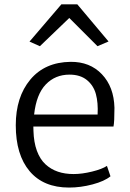

<svg xmlns="http://www.w3.org/2000/svg" viewBox="-20 -846 593 874"><path d="M161.6 -635.7 114.3 -656.7 259.3 -826.2H332L474.1 -657.2L423.8 -635.7L295.4 -764.2ZM294.4 7.8Q177.7 7.8 114.7 -66.9Q51.8 -141.6 51.8 -275.9Q51.8 -404.3 117.9 -483.6Q184.1 -563 301.3 -564.5Q389.2 -565.4 443.8 -508.1Q498.5 -450.7 501 -355.5Q501 -290.5 496.6 -270H131.8Q131.8 -256.8 132.3 -250.5Q133.8 -198.2 147.9 -159.7Q162.1 -121.1 187 -98.1Q211.9 -75.2 243.7 -64.5Q275.4 -53.7 315.4 -53.7Q353 -53.7 398.9 -64.9Q444.8 -76.2 466.8 -90.8L482.9 -43.5Q455.6 -21 401.4 -6.6Q347.2 7.8 294.4 7.8ZM296.4 -506.3Q231.4 -506.3 188.5 -461.7Q145.5 -417 135.3 -324.7H424.3Q427.2 -378.4 416.5 -417.7Q405.8 -457 375.5 -481.7Q345.2 -506.3 296.4 -506.3Z"/></svg>

Font: HaufeMerriweatherSansLt
Style: Regular
Weight: 300
Designer: Eben Sorkin
Foundry: Eben Sorkin
Version: Version 1.56